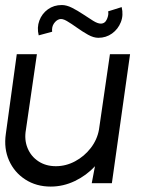

<svg xmlns="http://www.w3.org/2000/svg" viewBox="-25 -710 564 744"><path d="M-2.5 -190.5 40 -500H118L75.5 -207.5Q68.5 -168.5 81.8 -136.2Q95 -104 123.8 -85Q152.5 -66 191.5 -66Q230.5 -66 266 -85Q301.5 -104 326.5 -136.2Q351.5 -168.5 358.5 -207.5L401 -500H479L408.5 0H330.5L343 -66Q310 -30 265 -8.5Q220 13 171.5 13Q115.5 13 73 -14.5Q30.5 -42 10 -88.2Q-10.5 -134.5 -2.5 -190.5ZM356 -563.5Q337.5 -563.5 316 -575.5Q294.5 -587.5 273.2 -602.8Q252 -618 234.2 -628.5Q216.5 -639 205 -635.5Q193 -632 184 -619Q175 -606 177 -587L125 -573Q117.5 -603.5 127.5 -630.2Q137.5 -657 160.5 -673.8Q183.5 -690.5 214.5 -690.5Q233 -690.5 254.2 -679.8Q275.5 -669 296.8 -654.8Q318 -640.5 335.8 -629.5Q353.5 -618.5 365.5 -618.5Q382 -618.5 389.5 -636Q397 -653.5 394 -666L446.5 -682.5Q454 -651 443.2 -624Q432.5 -597 409.2 -580.2Q386 -563.5 356 -563.5Z"/></svg>

Font: Urbanist
Style: Italic
Weight: 400
Italic angle: -8°
Designer: Corey Hu
Foundry: Corey Hu
Version: Version 1.330; ttfautohint (v1.8.4.7-5d5b)